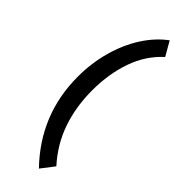

<svg xmlns="http://www.w3.org/2000/svg" viewBox="-323 -825 1049 1049"><g transform="rotate(45 201.0 -300.5)"><path d="M164.6 -307.6Q164.6 -182.6 201.7 -74.2Q238.8 34.2 319.8 124L261.2 200.2Q56.2 -12.2 56.2 -305.2Q56.2 -410.2 82.8 -505.9Q109.4 -601.6 157.7 -677.2Q206.1 -752.9 271 -800.8L317.9 -718.8Q239.3 -647.9 201.9 -541.7Q164.6 -435.5 164.6 -307.6Z"/></g></svg>

Font: Lesson One Medium
Style: Regular
Weight: 500
Designer: But Ko, Victor Gaultney, Annie Olsen, Julie Remington, Don Collingsworth, Eric Hays, Becca Hirsbrunner
Version: Version 1.100